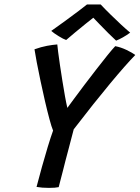

<svg xmlns="http://www.w3.org/2000/svg" viewBox="-20 -866 646 888"><path d="M225.5 -262Q218.5 -278.5 208.8 -314.8Q199 -351 188.2 -397.5Q177.5 -444 167.5 -491.2Q157.5 -538.5 150 -577.8Q142.5 -617 139.5 -638Q170.5 -649 197.2 -654Q224 -659 245 -660.5Q245.5 -652 248.8 -626.5Q252 -601 257.2 -565.8Q262.5 -530.5 268.5 -492.5Q274.5 -454.5 280.5 -421.2Q286.5 -388 291.5 -367Q301 -380 322 -408.5Q343 -437 370 -472.8Q397 -508.5 425 -544.5Q453 -580.5 476.2 -609.5Q499.5 -638.5 513 -652.5Q539 -647.5 565.2 -635Q591.5 -622.5 605.5 -611.5Q561.5 -566.5 488.8 -479Q416 -391.5 321 -268Q316.5 -250 309.2 -223Q302 -196 295 -168.8Q288 -141.5 283 -123.5Q277.5 -101.5 270.8 -75.2Q264 -49 258.5 -28Q253 -7 251.5 -0.5Q236 3 206.5 3Q174 3 149 -1.5Q161 -47 174.2 -95Q187.5 -143 200.8 -186.5Q214 -230 225.5 -262ZM445.5 -845.5Q464.5 -825 489.5 -800.5Q514.5 -776 539.2 -753Q564 -730 582 -715Q565 -702.5 548 -693Q531 -683.5 517 -678Q502.5 -691 481.8 -711.8Q461 -732.5 441.5 -752.8Q422 -773 411.5 -784Q400 -775 377.2 -756.8Q354.5 -738.5 329.5 -717.8Q304.5 -697 286 -681Q273.5 -685 251.2 -698.8Q229 -712.5 217 -723Q246.5 -743.5 281.2 -769Q316 -794.5 344.5 -816Q373 -837.5 382.5 -845.5Q391.5 -845.5 412.8 -845.5Q434 -845.5 445.5 -845.5Z"/></svg>

Font: Grandstander
Style: Italic
Weight: 400
Italic angle: -15°
Designer: Tyler Finck
Foundry: Etcetera Type Co
Version: Version 1.200; ttfautohint (v1.8.3)